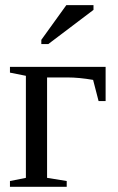

<svg xmlns="http://www.w3.org/2000/svg" viewBox="-20 -715 450 735"><path d="M384.3 -328.1H357.4L336.4 -409.2Q282.2 -418.5 239.3 -418.5H160.2V-34.2L235.4 -22V0H18.1V-22L79.1 -34.2V-424.8L18.1 -437V-459H384.3ZM138.2 -546.4V-562.5L233.9 -695.3H337.9V-677.2L165 -546.4Z"/></svg>

Font: Tinos
Style: Regular
Weight: 400
Designer: Steve Matteson
Foundry: Monotype Imaging Inc.
Version: Version 1.23